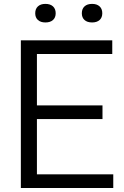

<svg xmlns="http://www.w3.org/2000/svg" viewBox="-20 -942 623 962"><path d="M84.5 0V-740H542.5V-671.5H165V-414H493.5V-345.5H165V-68.5H547.5V0ZM441.5 -829.5Q417 -829.5 403.5 -841.8Q390 -854 390 -875.5Q390 -897.5 403.5 -910Q417 -922.5 441.5 -922.5Q465.5 -922.5 479 -910Q492.5 -897.5 492.5 -875.5Q492.5 -854 479 -841.8Q465.5 -829.5 441.5 -829.5ZM207.5 -829.5Q183.5 -829.5 170 -841.8Q156.5 -854 156.5 -875.5Q156.5 -897.5 170 -910Q183.5 -922.5 207.5 -922.5Q232 -922.5 245.5 -910Q259 -897.5 259 -875.5Q259 -854 245.5 -841.8Q232 -829.5 207.5 -829.5Z"/></svg>

Font: Encode Sans
Style: Regular
Weight: 400
Designer: Multiple Designers
Foundry: Impallari Type
Version: Version 3.002; ttfautohint (v1.8.3) -l 8 -r 50 -G 200 -x 14 